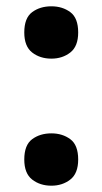

<svg xmlns="http://www.w3.org/2000/svg" viewBox="-20 -576 325 609"><path d="M57 -473Q57 -519 82 -537.5Q107 -556 143 -556Q178 -556 203 -537.5Q228 -519 228 -473Q228 -429 203 -409.5Q178 -390 143 -390Q107 -390 82 -409.5Q57 -429 57 -473ZM57 -70Q57 -116 82 -134.5Q107 -153 143 -153Q178 -153 203 -134.5Q228 -116 228 -70Q228 -26 203 -6.5Q178 13 143 13Q107 13 82 -6.5Q57 -26 57 -70Z"/></svg>

Font: Noto Sans Medefaidrin
Style: Bold
Weight: 700
Designer: Dalton Maag Ltd
Foundry: Dalton Maag Ltd
Version: Version 1.002; ttfautohint (v1.8.4.7-5d5b)